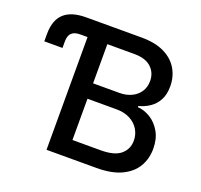

<svg xmlns="http://www.w3.org/2000/svg" viewBox="-126 -870 1060 1012"><g transform="rotate(20 404.5 -364.0)"><path d="M26.9 -533.2V-574.2Q26.9 -651.9 67.6 -689.7Q108.4 -727.5 191.9 -727.5H233.4V-632.3H192.9Q160.2 -632.3 144.5 -617.2Q128.9 -602.1 128.9 -569.8V-533.2ZM233.4 0V-727.5H502Q579.1 -727.5 630.1 -702.4Q681.2 -677.2 706.5 -634Q731.9 -590.8 731.9 -536.6Q731.9 -491.2 715.3 -460.2Q698.7 -429.2 670.9 -410.2Q643.1 -391.1 608.9 -382.3V-376Q646 -373.5 680.7 -352.1Q715.3 -330.6 737.8 -291.5Q760.3 -252.4 760.3 -196.8Q760.3 -140.6 733.9 -96.2Q707.5 -51.8 652.8 -25.9Q598.1 0 513.2 0ZM344.2 -95.2H502.4Q580.1 -95.2 614.7 -125.2Q649.4 -155.3 649.4 -201.7Q649.4 -236.8 632.1 -265.1Q614.7 -293.5 582.8 -310.1Q550.8 -326.7 506.8 -326.7H344.2ZM344.2 -413.1H492.2Q529.3 -413.1 558.8 -427Q588.4 -440.9 605.5 -466.6Q622.6 -492.2 622.6 -526.9Q622.6 -572.8 590.8 -602.8Q559.1 -632.8 494.6 -632.8H344.2Z"/></g></svg>

Font: Inter 16pt Medium
Style: Regular
Weight: 500
Version: Version 4.001;git-66647c0bb